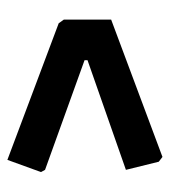

<svg xmlns="http://www.w3.org/2000/svg" viewBox="10 -525 460 520"><g transform="rotate(-90 240.0 -265.0)"><path d="M67 -475 437 -336 447 -322V-194L75 -55L62 -65L40 -154L337 -258V-266L40 -373L34 -384Z"/></g></svg>

Font: Alegreya Sans ExtraBold
Style: Regular
Weight: 800
Designer: Juan Pablo del Peral
Foundry: Huerta Tipografica
Version: Version 2.007